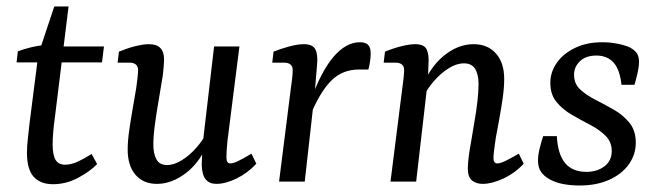

<svg xmlns="http://www.w3.org/2000/svg" viewBox="-20 -559 2025 591"><path d="M143 8Q105 8 84 -14.5Q63 -37 63 -89Q63 -109 66 -135Q69 -161 71 -180L98 -392L147 -539H191L149 -198Q146 -178 144 -154.5Q142 -131 142 -115Q142 -82 151 -67Q160 -52 180 -52Q199 -52 219.5 -61.5Q240 -71 262 -85L279 -54Q258 -32 221 -12Q184 8 143 8ZM31 -367 35 -401Q53 -408 76 -413.5Q99 -419 124 -421L152 -416H300L294 -367Z M463 7Q421 7 397 -21Q373 -49 373 -99Q373 -125 378 -159.5Q383 -194 389 -228Q395 -262 399 -286Q401 -301 403 -317Q405 -333 405 -343Q405 -355 398 -360.5Q391 -366 381 -366H342L346 -400Q373 -411 397 -417Q421 -423 439 -423Q485 -423 485 -376Q485 -368 484 -355.5Q483 -343 481 -326Q476 -294 469 -254Q462 -214 457 -177Q452 -140 452 -114Q452 -86 461.5 -68.5Q471 -51 494 -51Q516 -51 540 -66Q564 -81 585 -105Q606 -129 619 -156L625 -130Q599 -63 554.5 -28Q510 7 463 7ZM646 7Q625 7 613.5 -6.5Q602 -20 601 -50Q601 -62 602.5 -84.5Q604 -107 605 -125L639 -416H717L683 -148Q680 -127 678.5 -107Q677 -87 677 -74Q677 -56 689 -56Q698 -56 713.5 -63.5Q729 -71 754 -86L769 -55Q742 -26 708 -9.5Q674 7 646 7Z M839 0 875 -285Q877 -297 879 -315Q881 -333 881 -343Q881 -355 874 -360.5Q867 -366 857 -366H818L822 -400Q841 -408 868.5 -415.5Q896 -423 915 -423Q943 -423 951 -406.5Q959 -390 956 -360L949 -276L918 0ZM935 -246Q968 -339 1006.5 -384Q1045 -429 1088 -429Q1105 -429 1113 -421Q1121 -413 1121 -395Q1121 -382 1119 -369.5Q1117 -357 1114 -345H1085Q1036 -345 1002.5 -313.5Q969 -282 939 -213Z M1466 7Q1446 7 1433 -3.5Q1420 -14 1420 -40Q1420 -56 1423 -78.5Q1426 -101 1431 -128Q1435 -154 1440.5 -185Q1446 -216 1449.5 -246.5Q1453 -277 1453 -300Q1453 -330 1442.5 -347Q1432 -364 1408 -364Q1385 -364 1360.5 -348.5Q1336 -333 1314.5 -308Q1293 -283 1280 -255L1275 -281Q1301 -350 1345 -386.5Q1389 -423 1438 -423Q1481 -423 1506.5 -394.5Q1532 -366 1532 -316Q1532 -290 1527.5 -258Q1523 -226 1517 -193.5Q1511 -161 1506 -134Q1503 -113 1501 -97.5Q1499 -82 1499 -72Q1499 -56 1511 -56Q1520 -56 1535.5 -63.5Q1551 -71 1577 -86L1592 -55Q1565 -26 1529.5 -9.5Q1494 7 1466 7ZM1182 0 1218 -285Q1220 -297 1222 -316Q1224 -335 1224 -343Q1224 -355 1217 -360.5Q1210 -366 1200 -366H1161L1165 -400Q1192 -411 1216.5 -417Q1241 -423 1258 -423Q1286 -423 1293.5 -406.5Q1301 -390 1299 -362L1297 -312L1261 0Z M1764 12Q1737 12 1713.5 7.5Q1690 3 1672 -7Q1654 -17 1645 -30.5Q1636 -44 1636 -65Q1636 -81 1641 -101.5Q1646 -122 1652 -140H1694Q1697 -84 1719.5 -57Q1742 -30 1785 -30Q1818 -30 1840.5 -47Q1863 -64 1863 -94Q1863 -122 1844 -141Q1825 -160 1797 -174.5Q1769 -189 1740.5 -205.5Q1712 -222 1693 -245Q1674 -268 1674 -304Q1674 -338 1694.5 -366.5Q1715 -395 1751 -412Q1787 -429 1834 -429Q1858 -429 1880.5 -424.5Q1903 -420 1919 -413Q1935 -404 1941 -394Q1947 -384 1947 -369Q1947 -354 1942.5 -334.5Q1938 -315 1933 -298H1893Q1888 -345 1868.5 -366.5Q1849 -388 1816 -388Q1783 -388 1765 -370.5Q1747 -353 1747 -329Q1747 -301 1766 -283.5Q1785 -266 1813.5 -251.5Q1842 -237 1870 -221Q1898 -205 1917.5 -181Q1937 -157 1937 -120Q1937 -83 1915.5 -53Q1894 -23 1855 -5.5Q1816 12 1764 12Z"/></svg>

Font: Rasa
Style: Italic
Weight: 400
Italic angle: -7.10001°
Designer: Anna Giedrys (Yrsa+Rasa design), David Brezina (Yrsa art-direction, Rasa art-direction, design)
Foundry: Rosetta Type Foundry
Version: Version 2.004